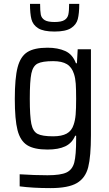

<svg xmlns="http://www.w3.org/2000/svg" viewBox="-20 -763 562 986"><path d="M56 0ZM81 194V132Q159 137 224 137Q292 137 322 122.5Q352 108 361.5 71Q371 34 371 -48V-66H366Q350 -28 315 -11.5Q280 5 224 5Q155 5 119.5 -17.5Q84 -40 70 -94.5Q56 -149 56 -255Q56 -362 70.5 -417.5Q85 -473 120.5 -495.5Q156 -518 224 -518Q277 -518 315 -501Q353 -484 370 -438H375L379 -510H447V-69Q447 40 433 95.5Q419 151 375 177Q331 203 239 203Q149 203 81 194ZM358 -122Q366 -145 368.5 -174.5Q371 -204 371 -256Q371 -304 369 -333Q367 -362 360 -383Q349 -418 323.5 -433.5Q298 -449 253 -449Q197 -449 173 -436.5Q149 -424 141 -385.5Q133 -347 133 -256Q133 -166 141 -127Q149 -88 173 -75.5Q197 -63 253 -63Q297 -63 322.5 -77Q348 -91 358 -122ZM260 -601Q203 -601 176 -618Q149 -635 141.5 -664Q134 -693 134 -743H186Q186 -706 189.5 -688Q193 -670 209 -660Q225 -650 260 -650Q295 -650 311 -660Q327 -670 331 -688.5Q335 -707 335 -743H387Q387 -694 379.5 -665Q372 -636 344.5 -618.5Q317 -601 260 -601Z"/></svg>

Font: Assailand
Style: Regular
Weight: 400
Designer: Hector Gatti with collaboration of the Omnibus-Type team
Foundry: Omnibus-Type
Version: Version 0.072;October 19, 2019;FontCreator 12.0.0.2547 64-bi